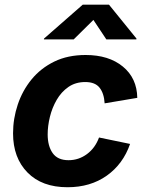

<svg xmlns="http://www.w3.org/2000/svg" viewBox="-20 -787 628 818"><path d="M267.6 10.7Q158.7 10.7 97.2 -52Q35.6 -114.7 35.6 -218.8Q35.6 -281.7 55.7 -341.6Q75.7 -401.4 114.7 -449Q153.8 -496.6 211.4 -524.7Q269 -552.7 344.7 -552.7Q443.4 -552.7 503.4 -503.4Q563.5 -454.1 564.9 -370.1L425.8 -346.7Q423.3 -389.2 404.3 -413.3Q385.3 -437.5 343.3 -437.5Q301.8 -437.5 271.5 -416.5Q241.2 -395.5 221.7 -361.8Q202.1 -328.1 192.6 -289.1Q183.1 -250 183.1 -214.4Q183.1 -165 204.3 -134.8Q225.6 -104.5 272 -104.5Q315.4 -104.5 350.6 -130.6Q385.7 -156.7 401.9 -201.2L534.2 -173.8Q504.4 -87.9 434.8 -38.6Q365.2 10.7 267.6 10.7ZM293.9 -619.1H167L167.5 -622.6L332.5 -767.1H444.3L561.5 -622.6L561 -619.1H433.1L377.9 -702.1Z"/></svg>

Font: Inter
Style: Bold Italic
Weight: 700
Italic angle: -9.39999°
Designer: Rasmus Andersson
Foundry: rsms
Version: Version 4.001;git-9221beed3